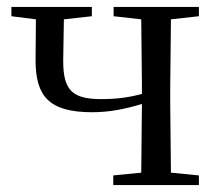

<svg xmlns="http://www.w3.org/2000/svg" viewBox="-20 -536 640 556"><path d="M309 -489 389 -480 391 -288V-264C350 -253 315 -249 273 -249C188 -249 163 -276 163 -360L165 -480L246 -489V-516H13V-489L84 -480L83 -362C83 -258 121 -211 247 -211C296 -211 342 -220 391 -235L389 -36L308 -28V0H556V-28L475 -36L473 -229V-288L475 -480L556 -489V-516H309Z"/></svg>

Font: Noto Serif CJK KR
Style: Regular
Weight: 400
Designer: Ryoko NISHIZUKA 西塚涼子 (kana & ideographs); Frank Grießhammer (Latin, Greek & Cyrillic); Wenlong ZHANG 张文龙 (bopomofo); San
Foundry: Adobe
Version: Version 2.001;hotconv 1.1.0;makeotfexe 2.6.0